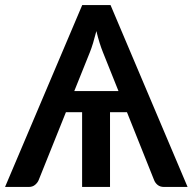

<svg xmlns="http://www.w3.org/2000/svg" viewBox="-26 -740 762 760"><path d="M443 -379.5 381.5 -533Q375 -549 368.2 -570.5Q361.5 -592 355.5 -617Q349 -591.5 342.5 -570Q336 -548.5 329.5 -532.5L268 -379.5ZM716.5 0H623Q608 0 598.2 -7.8Q588.5 -15.5 584 -27L476.5 -296H409.5V0H299V-296H235L127 -27Q123 -17 113 -8.5Q103 0 88 0H-6L299.5 -720H411.5Z"/></svg>

Font: Lato SemiBold
Style: Regular
Weight: 600
Designer: Lukasz Dziedzic with Adam Twardoch and Botio Nikoltchev
Foundry: tyPoland Lukasz Dziedzic
Version: Version 2.015; 2015-08-06; http://www.latofonts.com/